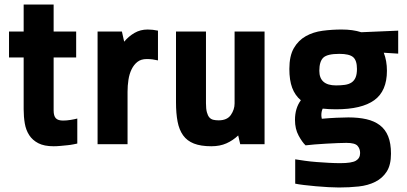

<svg xmlns="http://www.w3.org/2000/svg" viewBox="-20 -640 1807 852"><path d="M218 -385V-150Q218 -126 227.5 -115.5Q237 -105 260 -105Q276 -105 294 -108Q312 -111 323 -114V-3Q318 -2 306 0.5Q294 3 279 4.5Q264 6 248 7.5Q232 9 218 9Q176 9 150 -4.5Q124 -18 109.5 -40.5Q95 -63 90 -92.5Q85 -122 85 -155V-385H20V-500H85V-620H218V-500H318V-385Z M413 0V-500H521L531 -455Q551 -479 577 -494Q603 -509 635 -509Q658 -509 681 -504V-372Q668 -375 656.5 -376.5Q645 -378 631 -378Q606 -378 590 -365.5Q574 -353 564 -332.5Q554 -312 550 -286Q546 -260 546 -233V0Z M894 -500V-182Q894 -157 898 -142Q902 -127 909 -119Q916 -111 926.5 -108.5Q937 -106 950 -106Q988 -106 1004.5 -130Q1021 -154 1021 -181V-500H1154V0H1046L1037 -39Q1014 -17 985 -4Q956 9 918 9Q871 9 840.5 -3Q810 -15 792.5 -39.5Q775 -64 768 -100.5Q761 -137 761 -186V-500Z M1697 -326Q1697 -236 1641 -195.5Q1585 -155 1471 -155Q1439 -155 1412 -158Q1406 -146 1406 -129Q1406 -123 1408 -113Q1440 -116 1473 -117.5Q1506 -119 1526 -119Q1571 -119 1606 -111Q1641 -103 1665.5 -84.5Q1690 -66 1702.5 -35Q1715 -4 1715 42Q1715 92 1696 121.5Q1677 151 1645 167Q1613 183 1571.5 187.5Q1530 192 1484 192Q1465 192 1437.5 190.5Q1410 189 1382 186.5Q1354 184 1329 181Q1304 178 1290 175V67Q1309 70 1333.5 73.5Q1358 77 1385 79Q1412 81 1439 82.5Q1466 84 1490 84Q1541 84 1559.5 73Q1578 62 1578 39Q1578 20 1566.5 7Q1555 -6 1517 -6Q1503 -6 1478.5 -5Q1454 -4 1427.5 -2.5Q1401 -1 1376 1Q1351 3 1336 5Q1321 -9 1305 -38.5Q1289 -68 1289 -108Q1289 -160 1315 -195Q1289 -217 1276.5 -250.5Q1264 -284 1264 -334Q1264 -392 1284 -426.5Q1304 -461 1337 -479.5Q1370 -498 1411.5 -503.5Q1453 -509 1496 -509Q1546 -509 1583 -497L1747 -504V-402L1683 -406Q1697 -370 1697 -326ZM1564 -334Q1564 -372 1547 -386.5Q1530 -401 1486 -401Q1432 -401 1414.5 -384Q1397 -367 1397 -326Q1397 -261 1471 -261Q1493 -261 1510.5 -263.5Q1528 -266 1540 -274Q1552 -282 1558 -296.5Q1564 -311 1564 -334Z"/></svg>

Font: Share
Style: Bold
Weight: 700
Designer: Ralph du Carrois
Version: Version 1.002